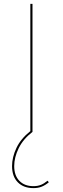

<svg xmlns="http://www.w3.org/2000/svg" viewBox="-20 -678 323 987"><path d="M231 259Q213 274 194.5 281.5Q176 289 152 289Q101 289 71.5 259Q42 229 42 176Q42 130 64.5 82.5Q87 35 136 -4V-658H147V0Q99 37 76 84Q53 131 53 176Q53 224 79.5 251.5Q106 279 152 279Q174 279 191 272Q208 265 224 251Z"/></svg>

Font: Ysabeau Hairline
Style: Regular
Weight: 100
Designer: Christian Thalmann (Catharsis Fonts)
Version: Version 0.003